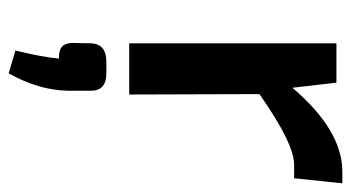

<svg xmlns="http://www.w3.org/2000/svg" viewBox="-208 -336 829 454"><g transform="rotate(90 207.0 -109.5)"><path d="M402 -390H370Q320 -390 203 -308L204 0H83V-490H176L188 -386Q289 -504 386 -504H414ZM154 54Q196 54 195 92V145Q194 213 154 285L100 269Q116 203 119 166Q82 168 82 134L83 88Q86 54 126 54Z"/></g></svg>

Font: Taylor Sans Upright Semi Bold
Style: Regular
Weight: 600
Italic angle: -8°
Designer: Natanael Gama
Version: Version 1.001 September 8, 2015